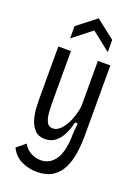

<svg xmlns="http://www.w3.org/2000/svg" viewBox="-167 -819 762 1044"><g transform="rotate(20 214.5 -297.0)"><path d="M184 153Q137 153 95 133Q53 113 31 68L81 27Q96 55 123.5 70.5Q151 86 182 86Q236 86 267.5 38Q299 -10 299 -111L304 -171H289Q255 -30 165 -30Q127 -30 106 -52Q85 -74 75.5 -106Q66 -138 64 -168.5Q62 -199 62 -215V-528H135V-243Q135 -211 137 -177.5Q139 -144 149.5 -121.5Q160 -99 185 -99Q212 -99 235 -126Q258 -153 273 -193Q288 -233 291 -270V-528H363V-122Q363 -69 355.5 -19.5Q348 30 329 68.5Q310 107 274.5 130Q239 153 184 153ZM107 -591V-662L216 -747L325 -662V-591L216 -677Z"/></g></svg>

Font: Bricolage Grotesque 10pt Condensed Light
Style: Regular
Weight: 300
Width: 3
Designer: Mathieu Triay
Foundry: Atelier Triay
Version: Version 1.000; ttfautohint (v1.8.4.7-5d5b);gftools[0.9.32]